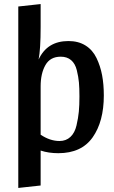

<svg xmlns="http://www.w3.org/2000/svg" viewBox="-20 -732 563 945"><path d="M180 -599Q180 -490 170 -439Q212 -530 317 -530Q366 -530 401 -508Q436 -486 455 -446.5Q474 -407 482.5 -362Q491 -317 491 -262Q491 -134 436 -56Q381 22 267 22Q219 22 180 9V181L70 193V-700L180 -712ZM279 -453Q227 -453 203.5 -411.5Q180 -370 180 -307V-69Q226 -38 273 -38Q305 -38 326.5 -58Q348 -78 356.5 -114.5Q365 -151 368 -182.5Q371 -214 371 -257Q371 -298 368.5 -326Q366 -354 358 -386.5Q350 -419 330 -436Q310 -453 279 -453Z"/></svg>

Font: Sansita
Style: Regular
Weight: 400
Designer: Pablo Cosgaya
Foundry: Omnibus-Type
Version: Version 1.006;hotconv 1.0.109;makeotfexe 2.5.65596